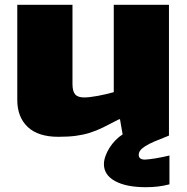

<svg xmlns="http://www.w3.org/2000/svg" viewBox="-20 -560 780 800"><path d="M223 10Q139 10 95.5 -31Q52 -72 52 -144V-540H282V-210Q282 -180 293 -167Q304 -154 330 -154Q353 -154 387.5 -160.5Q422 -167 454 -176V-540H684V5Q648 19 623.5 29.5Q599 40 584.5 49.5Q570 59 564 67.5Q558 76 558 85Q558 105 584 105Q590 105 601.5 103.5Q613 102 627 100Q641 98 656.5 94.5Q672 91 686 88V208Q642 220 588 220Q506 220 459.5 194.5Q413 169 413 124Q413 108 419.5 90Q426 72 436.5 55.5Q447 39 461 24.5Q475 10 491 0L480 -63H476Q438 -43 409.5 -29Q381 -15 353.5 -6.5Q326 2 295.5 6Q265 10 223 10Z"/></svg>

Font: Encode Sans Wide
Style: Black
Weight: 900
Designer: Pablo Impallari, Andres Torresi
Foundry: Pablo Impallari, Andres Torresi
Version: Version 1.000; ttfautohint (v1.00) -l 8 -r 50 -G 200 -x 14 -